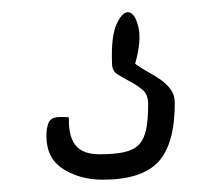

<svg xmlns="http://www.w3.org/2000/svg" viewBox="-20 -76 360 317"><path d="M56.6 148.4Q56.6 134.8 60.5 126Q64.5 117.2 80.1 117.2H86.9Q91.8 117.2 93.8 118.2Q92.8 148.4 104.5 163.6Q116.2 178.7 144.5 178.7Q168.9 178.7 184.6 175.3Q200.2 171.9 209 163.1Q217.8 154.3 221.2 138.2Q224.6 122.1 224.6 95.7Q224.6 80.1 215.3 72.3Q206.1 64.5 194.8 58.6Q183.6 52.7 174.3 46.9Q165 41 165 29.3Q163.1 -16.6 172.9 -37.1Q182.6 -57.6 192.9 -55.7Q203.1 -53.7 208.5 -31.2Q213.9 -8.8 203.1 29.3Q213.9 37.1 225.6 43.5Q237.3 49.8 246.6 56.6Q255.9 63.5 262.2 72.3Q268.6 81.1 268.6 93.8Q268.6 162.1 241.2 191.4Q213.9 220.7 149.4 220.7Q112.3 220.7 84.5 203.1Q56.6 185.5 56.6 148.4Z"/></svg>

Font: La Belle Aurore
Style: Regular
Weight: 400
Version: Version 1.001 2001